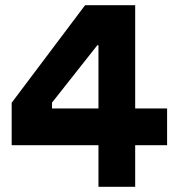

<svg xmlns="http://www.w3.org/2000/svg" viewBox="-20 -720 689 740"><path d="M359.5 0V-160.5H25V-324L308 -700H501V-302H624V-160.5H501V0ZM180.5 -302H359.5V-545.5H355L180.5 -324.5Z"/></svg>

Font: Tourney Expanded Black
Style: Regular
Weight: 900
Width: 7
Designer: Tyler Finck
Foundry: Etcetera Type Co
Version: Version 1.010; ttfautohint (v1.8.3)